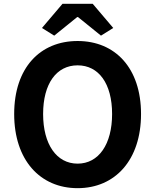

<svg xmlns="http://www.w3.org/2000/svg" viewBox="-20 -968 810 1002"><path d="M385 14C581 14 716 -133 716 -373C716 -613 581 -754 385 -754C189 -754 54 -614 54 -373C54 -133 189 14 385 14ZM385 -114C275 -114 205 -215 205 -373C205 -532 275 -627 385 -627C495 -627 565 -532 565 -373C565 -215 495 -114 385 -114ZM199 -822 263 -782 383 -879H387L507 -782L571 -822L464 -948H306Z"/></svg>

Font: Source Han Sans Old Style Bold
Style: Regular
Weight: 700
Designer: Ryoko NISHIZUKA (kana & ideographs); Paul D. Hunt (Latin, Greek & Cyrillic); Wenlong ZHANG (bopomofo); Sandoll Communica
Foundry: Adobe Systems Incorporated
Version: Version 1.004;PS 1.004;hotconv 1.0.81;makeotf.lib2.5.63406